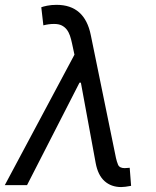

<svg xmlns="http://www.w3.org/2000/svg" viewBox="-31 -757 637 785"><path d="M273.4 -533.4 263.5 -579.5Q259.9 -596.6 255 -611.2Q250 -625.7 241.7 -636.4Q233.3 -647 221.1 -653.1Q208.8 -659.1 190 -659.1Q168.7 -659.1 146.3 -653.4L137.8 -727.3Q144.5 -730.1 161.8 -733.7Q179 -737.2 200.3 -737.2Q315.3 -737.2 340.2 -613.6L443.2 -110.8Q445 -103.7 446.9 -96.9Q448.9 -90.2 451.7 -83.5Q457.7 -69.6 478.7 -69.6Q483 -69.6 489.3 -70.3Q495.7 -71 499.3 -71L505 2.8Q479 7.8 464.5 7.8Q423.7 7.8 396.5 -16.5Q369.3 -40.8 360.1 -90.9L299.7 -419H294L79.5 0H-11.4Z"/></svg>

Font: Inter P
Style: Italic
Weight: 400
Italic angle: -9.40001°
Designer: Rasmus Andersson
Foundry: rsms
Version: Version 3.018;git-588b23468